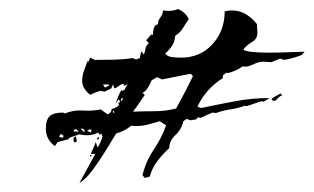

<svg xmlns="http://www.w3.org/2000/svg" viewBox="-20 -487 691 423"><path d="M155 -84 190 -148H180Q183 -155 186 -161.5Q189 -168 191 -174L195 -162Q199 -168 201.5 -174Q204 -180 206 -186L203 -193L199 -190L197 -195Q184 -189 172 -189Q168 -189 164 -189.5Q160 -190 155 -191Q150 -189 144.5 -187.5Q139 -186 134 -184L130 -180L107 -174L101 -165Q81 -180 81 -203Q81 -224 90 -231.5Q99 -239 119 -239L123 -237Q142 -245 162.5 -243.5Q183 -242 202 -246L217 -235Q226 -239 226 -247Q236 -249 243 -256L240 -258L245 -264L241 -268L235 -258Q237 -266 240 -273.5Q243 -281 247 -288L250 -287L254 -289L261 -302L252 -297L254 -301L249 -302Q245 -300 241 -297Q237 -294 232 -292L229 -301L225 -292L210 -285L201 -287Q195 -285 189.5 -283Q184 -281 179 -278Q172 -283 166.5 -291Q161 -299 161 -309Q161 -320 165 -331Q169 -342 173 -353L174 -350L179 -360L189 -355Q210 -355 231 -355.5Q252 -356 272 -359L280 -356L288 -359L291 -374L297 -367Q300 -375 300.5 -380Q301 -385 308 -392L302 -398L313 -411L317 -410Q317 -424 322 -431L328 -434Q328 -442 333.5 -449Q339 -456 339 -464Q342 -464 344.5 -463.5Q347 -463 350 -463Q363 -463 372 -467Q388 -461 396 -445Q389 -435 383 -425Q377 -415 366 -408Q365 -395 359 -386Q353 -377 344 -369Q349 -362 360.5 -361Q372 -360 379 -360Q421 -360 448 -389.5Q475 -419 475 -462Q479 -463 483 -463.5Q487 -464 491 -464Q508 -464 522 -455.5Q536 -447 546 -434L547 -417Q548 -402 536 -395Q524 -388 516 -378Q520 -374 536 -372.5Q552 -371 572 -371Q595 -371 618 -372Q641 -373 649 -373H651L645 -366Q635 -362 626 -359.5Q617 -357 606 -355L597 -358L578 -350L562 -351Q552 -352 537.5 -345Q523 -338 515 -341Q508 -336 499.5 -332Q491 -328 482 -326L479 -327L471 -321V-315Q433 -291 415 -252L423 -249Q461 -257 498 -264Q535 -271 574 -271L561 -263L556 -264L523 -253L519 -254Q503 -248 487.5 -246Q472 -244 456 -238L448 -239L421 -227L417 -229L412 -224L400 -222L391 -225L384 -220Q380 -202 366.5 -189.5Q353 -177 353 -161Q339 -148 327 -132.5Q315 -117 310 -98L299 -95L294 -101Q301 -131 318.5 -157Q336 -183 346 -211L332 -220Q316 -215 301 -211.5Q286 -208 269 -210Q255 -198 236 -193Q228 -180 214 -157Q200 -134 184.5 -113Q169 -92 155 -84ZM273 -241Q297 -242 321 -242Q345 -242 368 -248Q388 -284 405 -319L401 -324H397L337 -312L326 -317L314 -310Q311 -303 306.5 -295Q302 -287 294 -282L299 -278Q292 -268 286 -259Q280 -250 273 -241ZM211 -294 220 -298 219 -301H207ZM581 -265 578 -269Q583 -273 588 -275.5Q593 -278 598 -281L602 -277Q598 -276 594 -272.5Q590 -269 587 -265ZM246 -265H249L251 -271H248ZM232 -238 230 -244 228 -240ZM166 -195V-201L161 -204L158 -203ZM144 -197H154L147 -203L142 -200ZM180 -195 182 -201 177 -202 172 -199ZM115 -184H119L120 -188L114 -192L110 -186ZM145 -173 142 -176V-183L146 -187Q149 -183 149 -175ZM196 -179 193 -181 197 -185 199 -184ZM179 -142 178 -144 180 -146 182 -143Z"/></svg>

Font: Kolker Brush
Style: Regular
Weight: 400
Designer: Robert E. Leuschke
Foundry: Robert E. Leuschke
Version: Version 1.010; ttfautohint (v1.8.3)